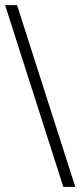

<svg xmlns="http://www.w3.org/2000/svg" viewBox="-21 -716 316 752"><path d="M227.1 16.1 -1 -695.8H45.9L273.9 16.1Z"/></svg>

Font: Chandrasa
Style: Regular
Weight: 400
Designer: R.S. Wihananto
Foundry: R.S. Wihananto
Version: Version 2.0.1